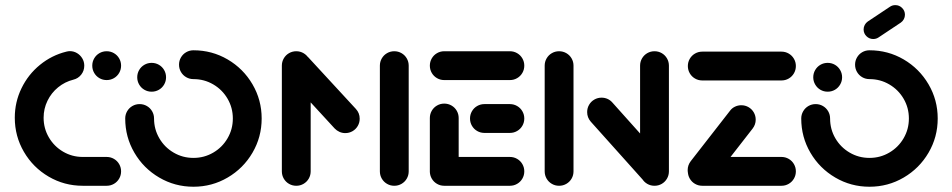

<svg xmlns="http://www.w3.org/2000/svg" viewBox="-20 -716 3671 740"><path d="M37 -262.2Q37 -322.6 62.8 -375.7Q88.5 -428.9 133.9 -465.9Q179.3 -503 235.9 -517Q243.3 -518.9 249.3 -518.9Q264.1 -518.9 276.9 -511.3Q289.6 -503.7 297.2 -490.9Q304.8 -478.1 304.8 -463Q304.8 -443.3 293 -428.3Q281.1 -413.3 262.6 -408.9Q230 -400.7 203.9 -379.4Q177.8 -358.1 163 -327.6Q148.1 -297 148.1 -262.2Q148.1 -221.1 168.3 -186.5Q188.5 -151.9 223.1 -131.5Q257.8 -111.1 298.9 -111.1H391.1Q406.3 -111.1 419.1 -103.7Q431.9 -96.3 439.3 -83.5Q446.7 -70.7 446.7 -55.6Q446.7 -40.4 439.3 -27.6Q431.9 -14.8 419.1 -7.4Q406.3 0 391.1 0H298.9Q227.8 0 167.6 -35.2Q107.4 -70.4 72.2 -130.7Q37 -191.1 37 -262.2ZM335.6 -463Q335.6 -478.1 343 -490.9Q350.4 -503.7 363.1 -511.1Q375.9 -518.5 391.1 -518.5Q406.3 -518.5 419.1 -511.1Q431.9 -503.7 439.3 -490.9Q446.7 -478.1 446.7 -463Q446.7 -447.8 439.3 -435Q431.9 -422.2 419.1 -414.8Q406.3 -407.4 391.1 -407.4Q375.9 -407.4 363.1 -414.8Q350.4 -422.2 343 -435Q335.6 -447.8 335.6 -463Z M508.9 -418.1Q508.9 -433.3 516.3 -446.1Q523.7 -458.9 536.5 -466.3Q549.3 -473.7 564.4 -473.7Q579.6 -473.7 592.4 -466.3Q605.2 -458.9 612.6 -446.1Q620 -433.3 620 -418.1Q620 -403 612.6 -390.2Q605.2 -377.4 592.4 -370Q579.6 -362.6 564.4 -362.6Q549.3 -362.6 536.5 -370Q523.7 -377.4 516.3 -390.2Q508.9 -403 508.9 -418.1ZM670 -466.7Q670 -481.9 677.4 -494.6Q684.8 -507.4 697.6 -514.8Q710.4 -522.2 725.6 -522.2Q797 -522.2 857.4 -486.9Q917.8 -451.5 953.1 -391.1Q988.5 -330.7 988.5 -259.3Q988.5 -187.8 953.1 -127.4Q917.8 -67 857.4 -31.7Q797 3.7 725.6 3.7Q654.1 3.7 593.7 -31.7Q533.3 -67 498 -127.4Q462.6 -187.8 462.6 -259.3Q462.6 -274.4 470 -287.2Q477.4 -300 490.2 -307.4Q503 -314.8 518.1 -314.8Q533.3 -314.8 546.1 -307.4Q558.9 -300 566.3 -287.2Q573.7 -274.4 573.7 -259.3Q573.7 -217.8 594.1 -183Q614.4 -148.1 649.3 -127.8Q684.1 -107.4 725.6 -107.4Q767 -107.4 801.9 -127.8Q836.7 -148.1 857 -183Q877.4 -217.8 877.4 -259.3Q877.4 -300.7 857 -335.6Q836.7 -370.4 801.9 -390.7Q767 -411.1 725.6 -411.1Q710.4 -411.1 697.6 -418.5Q684.8 -425.9 677.4 -438.7Q670 -451.5 670 -466.7Z M1121.9 -518.5Q1137 -518.5 1149.8 -511.1Q1162.6 -503.7 1170 -490.9Q1177.4 -478.1 1177.4 -463V-55.6Q1177.4 -40.4 1170 -27.6Q1162.6 -14.8 1149.8 -7.4Q1137 0 1121.9 0Q1106.7 0 1093.9 -7.4Q1081.1 -14.8 1073.7 -27.6Q1066.3 -40.4 1066.3 -55.6V-463Q1066.3 -478.1 1073.7 -490.9Q1081.1 -503.7 1093.9 -511.1Q1106.7 -518.5 1121.9 -518.5ZM1366.3 -258.5Q1366.3 -243.3 1358.9 -230.6Q1351.5 -217.8 1338.7 -210.4Q1325.9 -203 1310.7 -203Q1298.9 -203 1288.3 -207.8Q1277.8 -212.6 1270 -220.7L1086.3 -420.4Q1079.3 -427.8 1075.2 -437.6Q1071.1 -447.4 1071.1 -458.1Q1071.1 -473.3 1078.7 -486.1Q1086.3 -498.9 1099.1 -506.3Q1111.9 -513.7 1126.7 -513.7Q1138.5 -513.7 1149.1 -508.9Q1159.6 -504.1 1167.4 -495.9L1351.5 -296.3Q1366.3 -280.4 1366.3 -258.5ZM1499.6 -518.5Q1514.8 -518.5 1527.6 -511.1Q1540.4 -503.7 1547.8 -490.9Q1555.2 -478.1 1555.2 -463V-55.6Q1555.2 -40.4 1547.8 -27.6Q1540.4 -14.8 1527.6 -7.4Q1514.8 0 1499.6 0Q1484.4 0 1471.7 -7.4Q1458.9 -14.8 1451.5 -27.6Q1444.1 -40.4 1444.1 -55.6V-463Q1444.1 -478.1 1451.5 -490.9Q1458.9 -503.7 1471.7 -511.1Q1484.4 -518.5 1499.6 -518.5Z M1636.7 -51.9V-261.1Q1636.7 -276.3 1644.1 -289.1Q1651.5 -301.9 1664.3 -309.3Q1677 -316.7 1692.2 -316.7Q1707.4 -316.7 1720.2 -309.3Q1733 -301.9 1740.4 -289.1Q1747.8 -276.3 1747.8 -261.1V-51.9ZM2000.7 -55.6Q2000.7 -40.4 1993.3 -27.6Q1985.9 -14.8 1973.1 -7.4Q1960.4 0 1945.2 0H1692.2Q1677 0 1664.3 -7.4Q1651.5 -14.8 1644.1 -27.6Q1636.7 -40.4 1636.7 -55.6Q1636.7 -70.7 1644.1 -83.5Q1651.5 -96.3 1664.3 -103.7Q1677 -111.1 1692.2 -111.1H1945.2Q1960.4 -111.1 1973.1 -103.7Q1985.9 -96.3 1993.3 -83.5Q2000.7 -70.7 2000.7 -55.6ZM1791.5 -259.3Q1791.5 -274.4 1798.9 -287.2Q1806.3 -300 1819.1 -307.4Q1831.9 -314.8 1847 -314.8H1945.2Q1960.4 -314.8 1973.1 -307.4Q1985.9 -300 1993.3 -287.2Q2000.7 -274.4 2000.7 -259.3Q2000.7 -244.1 1993.3 -231.3Q1985.9 -218.5 1973.1 -211.1Q1960.4 -203.7 1945.2 -203.7H1847Q1831.9 -203.7 1819.1 -211.1Q1806.3 -218.5 1798.9 -231.3Q1791.5 -244.1 1791.5 -259.3ZM1636.7 -463Q1636.7 -478.1 1644.1 -490.9Q1651.5 -503.7 1664.3 -511.1Q1677 -518.5 1692.2 -518.5H1945.2Q1960.4 -518.5 1973.1 -511.1Q1985.9 -503.7 1993.3 -490.9Q2000.7 -478.1 2000.7 -463Q2000.7 -447.8 1993.3 -435Q1985.9 -422.2 1973.1 -414.8Q1960.4 -407.4 1945.2 -407.4H1692.2Q1677 -407.4 1664.3 -414.8Q1651.5 -422.2 1644.1 -435Q1636.7 -447.8 1636.7 -463Z M2134.8 0Q2119.6 0 2106.9 -7.4Q2094.1 -14.8 2086.7 -27.6Q2079.3 -40.4 2079.3 -55.6V-463Q2079.3 -478.1 2086.7 -490.9Q2094.1 -503.7 2106.9 -511.1Q2119.6 -518.5 2134.8 -518.5Q2150 -518.5 2162.8 -511.1Q2175.6 -503.7 2183 -490.9Q2190.4 -478.1 2190.4 -463V-55.6Q2190.4 -40.4 2183 -27.6Q2175.6 -14.8 2162.8 -7.4Q2150 0 2134.8 0ZM2243 -284.1Q2243 -299.3 2250.4 -312Q2257.8 -324.8 2270.6 -332.2Q2283.3 -339.6 2298.5 -339.6Q2310.7 -339.6 2321.5 -334.8Q2332.2 -330 2340 -321.1L2548.5 -88.1L2465.6 -14.1L2257 -247Q2243 -263 2243 -284.1ZM2502.6 0Q2487.4 0 2474.6 -7.4Q2461.9 -14.8 2454.4 -27.6Q2447 -40.4 2447 -55.6V-463Q2447 -478.1 2454.4 -490.9Q2461.9 -503.7 2474.6 -511.1Q2487.4 -518.5 2502.6 -518.5Q2517.8 -518.5 2530.6 -511.1Q2543.3 -503.7 2550.7 -490.9Q2558.1 -478.1 2558.1 -463V-55.6Q2558.1 -40.4 2550.7 -27.6Q2543.3 -14.8 2530.6 -7.4Q2517.8 0 2502.6 0Z M3047.4 -55.6Q3047.4 -40.4 3040 -27.6Q3032.6 -14.8 3019.8 -7.4Q3007 0 2991.9 0H2686.7Q2671.5 0 2658.7 -7.4Q2645.9 -14.8 2638.5 -27.6Q2631.1 -40.4 2631.1 -55.6Q2631.1 -70.7 2638.5 -83.5Q2645.9 -96.3 2658.7 -103.7Q2671.5 -111.1 2686.7 -111.1H2991.9Q3007 -111.1 3019.8 -103.7Q3032.6 -96.3 3040 -83.5Q3047.4 -70.7 3047.4 -55.6ZM2685.9 -4.8Q2670.7 -4.8 2658 -12.2Q2645.2 -19.6 2637.8 -32.4Q2630.4 -45.2 2630.4 -60.4Q2630.4 -79.3 2642.2 -94.8L2793.7 -289.3Q2801.1 -299.3 2812.6 -304.8Q2824.1 -310.4 2837 -310.4Q2852.2 -310.4 2865 -303Q2877.8 -295.6 2885.2 -282.8Q2892.6 -270 2892.6 -254.8Q2892.6 -235.9 2880.7 -220.4L2729.3 -25.9Q2721.9 -15.9 2710.4 -10.4Q2698.9 -4.8 2685.9 -4.8ZM3047.4 -461.5Q3047.4 -446.3 3040 -433.5Q3032.6 -420.7 3019.8 -413.3Q3007 -405.9 2991.9 -405.9H2686.7Q2671.5 -405.9 2658.7 -413.3Q2645.9 -420.7 2638.5 -433.5Q2631.1 -446.3 2631.1 -461.5Q2631.1 -476.7 2638.5 -489.4Q2645.9 -502.2 2658.7 -509.6Q2671.5 -517 2686.7 -517H2991.9Q3007 -517 3019.8 -509.6Q3032.6 -502.2 3040 -489.4Q3047.4 -476.7 3047.4 -461.5Z M3114.4 -418.1Q3114.4 -433.3 3121.9 -446.1Q3129.3 -458.9 3142 -466.3Q3154.8 -473.7 3170 -473.7Q3185.2 -473.7 3198 -466.3Q3210.7 -458.9 3218.1 -446.1Q3225.6 -433.3 3225.6 -418.1Q3225.6 -403 3218.1 -390.2Q3210.7 -377.4 3198 -370Q3185.2 -362.6 3170 -362.6Q3154.8 -362.6 3142 -370Q3129.3 -377.4 3121.9 -390.2Q3114.4 -403 3114.4 -418.1ZM3275.6 -466.7Q3275.6 -481.9 3283 -494.6Q3290.4 -507.4 3303.1 -514.8Q3315.9 -522.2 3331.1 -522.2Q3402.6 -522.2 3463 -486.9Q3523.3 -451.5 3558.7 -391.1Q3594.1 -330.7 3594.1 -259.3Q3594.1 -187.8 3558.7 -127.4Q3523.3 -67 3463 -31.7Q3402.6 3.7 3331.1 3.7Q3259.6 3.7 3199.3 -31.7Q3138.9 -67 3103.5 -127.4Q3068.1 -187.8 3068.1 -259.3Q3068.1 -274.4 3075.6 -287.2Q3083 -300 3095.7 -307.4Q3108.5 -314.8 3123.7 -314.8Q3138.9 -314.8 3151.7 -307.4Q3164.4 -300 3171.9 -287.2Q3179.3 -274.4 3179.3 -259.3Q3179.3 -217.8 3199.6 -183Q3220 -148.1 3254.8 -127.8Q3289.6 -107.4 3331.1 -107.4Q3372.6 -107.4 3407.4 -127.8Q3442.2 -148.1 3462.6 -183Q3483 -217.8 3483 -259.3Q3483 -300.7 3462.6 -335.6Q3442.2 -370.4 3407.4 -390.7Q3372.6 -411.1 3331.1 -411.1Q3315.9 -411.1 3303.1 -418.5Q3290.4 -425.9 3283 -438.7Q3275.6 -451.5 3275.6 -466.7ZM3345.6 -565.6Q3330.4 -565.6 3319.4 -576.5Q3308.5 -587.4 3308.5 -602.6Q3308.5 -611.9 3312.8 -619.8Q3317 -627.8 3324.4 -633L3410 -690Q3419.3 -696.3 3430.7 -696.3Q3445.9 -696.3 3456.9 -685.4Q3467.8 -674.4 3467.8 -659.3Q3467.8 -650 3463.5 -642Q3459.3 -634.1 3451.9 -628.9L3366.3 -571.9Q3357 -565.6 3345.6 -565.6Z"/></svg>

Font: 26F Galaxy Hebrew Black
Style: Regular
Weight: 900
Designer: C₂₉H₂₅N₃O₅
Version: Version 1.000